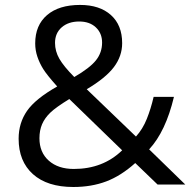

<svg xmlns="http://www.w3.org/2000/svg" viewBox="-20 -745 770 775"><path d="M202.1 -571.8Q202.1 -538.1 219.7 -507.6Q237.3 -477.1 279.8 -434.1Q342.8 -470.7 367.4 -501.7Q392.1 -532.7 392.1 -573.2Q392.1 -610.8 366.9 -634.5Q341.8 -658.2 299.8 -658.2Q256.3 -658.2 229.2 -634.8Q202.1 -611.3 202.1 -571.8ZM277.8 -63Q395.5 -63 473.1 -138.2L259.8 -345.2Q205.6 -312 183.1 -290.3Q160.6 -268.6 149.9 -243.7Q139.2 -218.8 139.2 -187Q139.2 -129.9 177 -96.4Q214.8 -63 277.8 -63ZM55.2 -185.1Q55.2 -248.5 89.1 -297.4Q123 -346.2 210.9 -396Q169.4 -442.4 154.5 -466.3Q139.6 -490.2 130.9 -516.1Q122.1 -542 122.1 -569.8Q122.1 -643.1 169.9 -684.1Q217.8 -725.1 303.2 -725.1Q382.3 -725.1 427.7 -684.3Q473.1 -643.6 473.1 -570.8Q473.1 -518.6 439.9 -474.4Q406.7 -430.2 330.1 -384.8L528.8 -193.8Q556.2 -224.1 572.5 -264.9Q588.9 -305.7 600.1 -354H682.1Q648.9 -214.4 582 -142.1L728 0H616.2L525.9 -86.9Q468.3 -35.2 408.7 -12.7Q349.1 9.8 275.9 9.8Q170.9 9.8 113 -42Q55.2 -93.8 55.2 -185.1Z"/></svg>

Font: Open Sans ACDW
Style: acdw
Weight: 400
Foundry: Ascender Corporation
Version: Version 1.10